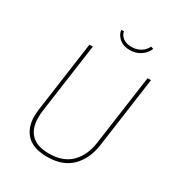

<svg xmlns="http://www.w3.org/2000/svg" viewBox="-200 -981 1040 1121"><g transform="rotate(30 320.5 -420.5)"><path d="M521 -207Q507 -107 448 -48.5Q389 10 285 10Q192 10 147 -35.5Q102 -81 102 -160Q102 -174 106 -208L172 -681H195L129 -209Q126 -185 126 -163Q126 -91 164.5 -51.5Q203 -12 285 -12Q380 -12 433 -65.5Q486 -119 498 -210L564 -681H587ZM290 -848 307 -850Q312 -824 334 -808Q356 -792 390 -792Q425 -792 451 -808Q477 -824 490 -851L507 -846Q495 -814 463.5 -792.5Q432 -771 390 -771Q348 -771 321 -793.5Q294 -816 290 -848Z"/></g></svg>

Font: Fira Sans Thin
Style: Italic
Weight: 250
Italic angle: -8°
Designer: Carrois Corporate & Edenspiekermann AG
Foundry: Carrois Corporate GbR & Edenspiekermann AG
Version: Version 4.203